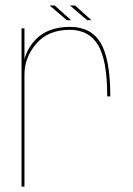

<svg xmlns="http://www.w3.org/2000/svg" viewBox="-20 -698 496 718"><path d="M381 -337.5H392.5Q392.5 -476 356.8 -536.8Q321 -597.5 241.5 -597.5Q158 -597.5 112.2 -549Q66.5 -500.5 66.5 -434.5L71.5 -419.5Q71.5 -483.5 116 -535Q160.5 -586.5 241 -586.5Q312.5 -586.5 346.8 -529.5Q381 -472.5 381 -337.5ZM60.5 0H71.5V-461.5V-592H60.5ZM306 -622.5H322L260.5 -677.5H241.5ZM230 -622.5H246L184.5 -677.5H165.5Z"/></svg>

Font: Anybody Thin Thin
Style: Regular
Weight: 250
Version: Version 1.113;gftools[0.9.25]